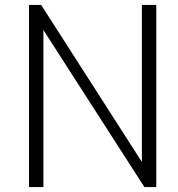

<svg xmlns="http://www.w3.org/2000/svg" viewBox="-20 -754 716 774"><path d="M97 -734H146L552 -101V-734H610V0H562L155 -633V0H97Z"/></svg>

Font: Exo Light
Style: Regular
Weight: 300
Designer: Natanael Gama
Foundry: Natanael Gama
Version: Version 1.500; ttfautohint (v1.6)